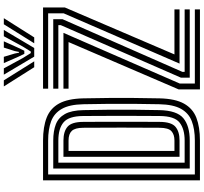

<svg xmlns="http://www.w3.org/2000/svg" viewBox="-50 -990 1040 979"><g transform="rotate(-90 469.5 -500.0)"><path d="M40 0V-800H243Q312.5 -800 359.8 -781.5Q407 -763 431.6 -718.4Q456.2 -673.8 458 -595Q459.5 -525.8 460 -463.2Q460.5 -400.8 460 -338.1Q459.5 -275.5 458 -206Q456.2 -126.2 431.2 -81.4Q406.2 -36.5 359 -18.2Q311.8 0 243 0ZM70 -26H243Q301.2 -26 342 -41.8Q382.8 -57.5 404.6 -96.8Q426.5 -136 428 -206.5Q429.5 -276.2 430 -338.5Q430.5 -400.8 430 -463Q429.5 -525.2 428 -594.5Q426.5 -665.5 404.2 -704.5Q382 -743.5 341.1 -758.8Q300.2 -774 243 -774H70ZM100 -52V-748H243Q291 -748 325.1 -735Q359.2 -722 378 -688.5Q396.8 -655 398 -593.8Q399.5 -524 400 -462Q400.5 -400 400 -338.2Q399.5 -276.5 398 -207.2Q396.2 -117 356.6 -84.5Q317 -52 243 -52ZM130 -78H243Q301.8 -78 334.6 -103.9Q367.5 -129.8 368 -206Q368.5 -275.8 368.6 -338.1Q368.8 -400.5 368.6 -463Q368.5 -525.5 368 -595Q367.5 -668.5 335.9 -695.2Q304.2 -722 243 -722H130ZM160 -104V-696H243Q289.2 -696 313.5 -674.9Q337.8 -653.8 338 -595Q338.5 -525.8 338.6 -463.2Q338.8 -400.8 338.6 -338.1Q338.5 -275.5 338 -206Q337.8 -146 313.1 -125Q288.5 -104 243 -104ZM190 -130H243Q273.8 -130 290.8 -145.5Q307.8 -161 308 -206Q308.8 -309.5 308.8 -400.1Q308.8 -490.8 308 -595Q307.8 -636.8 292.1 -653.4Q276.5 -670 243 -670H190ZM635.2 -104 891.5 -694.8V-774H507.5V-800H921.5V-689L682 -130H911.5V-104ZM563.5 -52V-97L831.2 -709.5V-722H507.5V-748H861.5V-700.5L593.2 -89.8V-78H911.5V-52ZM503.5 0V-108.2L745 -670H507.5V-696H792L533.5 -102.8V-26H911.5V0ZM518.8 -1000H549.8L646.8 -845H616.8ZM578.8 -1000H610.8L663.5 -903.2L688.8 -862.5H696.8L722 -903L774.8 -1000H806.8L714.8 -845H670.8ZM637.8 -1000H669.8L686.5 -944.5L690.8 -922.8H694.8L699.2 -944.5L716.8 -1000H748.8L716.5 -928.2L700.8 -895.5H684.8L669.2 -928.2ZM835.8 -1000H866.8L768.8 -845H738.8Z"/></g></svg>

Font: Big Shoulders Inline Display Black
Style: Regular
Weight: 900
Designer: Patric King
Foundry: XO Type Co
Version: Version 1.000